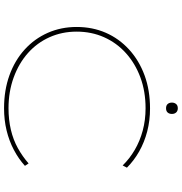

<svg xmlns="http://www.w3.org/2000/svg" viewBox="5 -892 897 947"><g transform="rotate(90 453.5 -418.5)"><path d="M514 10Q425 10 351.5 -16.5Q278 -43 224.5 -91.5Q171 -140 142 -205.5Q113 -271 113 -348Q113 -426 141.5 -491.5Q170 -557 224 -606.5Q278 -656 351.5 -683Q425 -710 515 -710Q575 -710 628.5 -696Q682 -682 727 -656.5Q772 -631 807 -596L796 -575Q763 -609 719.5 -634.5Q676 -660 624 -674Q572 -688 514 -688Q431 -688 362 -662.5Q293 -637 242 -591Q191 -545 163.5 -483Q136 -421 136 -348Q136 -276 163.5 -214.5Q191 -153 241.5 -108Q292 -63 362 -37.5Q432 -12 514 -12Q570 -12 619.5 -23.5Q669 -35 710.5 -58Q752 -81 786 -111L798 -93Q764 -62 719.5 -38.5Q675 -15 623.5 -2.5Q572 10 514 10ZM514 -789Q500 -789 493 -797Q486 -805 486 -818Q486 -830 493 -838.5Q500 -847 514 -847Q527 -847 534.5 -839Q542 -831 542 -818Q542 -805 535 -797Q528 -789 514 -789Z"/></g></svg>

Font: Lexend Peta Thin
Style: Regular
Weight: 250
Version: Version 1.007